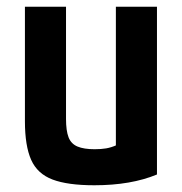

<svg xmlns="http://www.w3.org/2000/svg" viewBox="-20 -540 540 570"><path d="M260 10Q181 10 136 -7Q91 -24 72.5 -65.5Q54 -107 54 -180V-520H176V-187Q176 -152 183.5 -132.5Q191 -113 210 -105Q229 -97 261 -97Q280 -97 295 -99.5Q310 -102 327 -109.5Q344 -117 369 -131L324 -54V-520H446V-22Q369 10 260 10Z"/></svg>

Font: M PLUS 1 Code SemiBold
Style: Regular
Weight: 600
Designer: Coji Morishita
Foundry: UNDERFOREST DESIGN
Version: Version 1.005